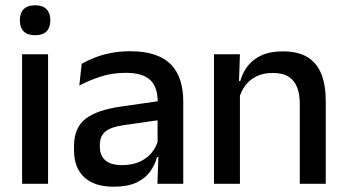

<svg xmlns="http://www.w3.org/2000/svg" viewBox="-20 -694 1306 725"><path d="M63.5 0V-489H161.5V0ZM112.5 -561Q83.5 -561 69.2 -575.8Q55 -590.5 55 -616.5V-618.5Q55 -644.5 69.2 -659.2Q83.5 -674 112.5 -674Q141.5 -674 155.8 -659.2Q170 -644.5 170 -618.5V-616.5Q170 -590 155.8 -575.5Q141.5 -561 112.5 -561Z M574.5 0 578.5 -116 575 -131V-285L575.5 -309.5Q575.5 -366 546.8 -392.5Q518 -419 454.5 -419Q403 -419 359 -404.5Q315 -390 279.5 -371L288.5 -453Q308.5 -464.5 335.5 -475.5Q362.5 -486.5 396.5 -493.5Q430.5 -500.5 471 -500.5Q526.5 -500.5 565 -487.2Q603.5 -474 627 -449Q650.5 -424 661.2 -389Q672 -354 672 -311V0ZM409 11Q336.5 11 298 -24.8Q259.5 -60.5 259.5 -126.5V-141.5Q259.5 -211.5 302.8 -245.2Q346 -279 439 -292L586 -313L591.5 -242L450.5 -222Q400 -215 378.5 -197.8Q357 -180.5 357 -147V-140Q357 -106.5 377.8 -88.5Q398.5 -70.5 441 -70.5Q480 -70.5 508 -83.5Q536 -96.5 553.5 -118.2Q571 -140 577.5 -166.5L591 -101H573Q565 -71 546.5 -45.5Q528 -20 494.8 -4.5Q461.5 11 409 11Z M1112 0V-302Q1112 -337.5 1102.2 -363.5Q1092.5 -389.5 1070.2 -404Q1048 -418.5 1009.5 -418.5Q974 -418.5 948 -405.5Q922 -392.5 905.8 -370.5Q889.5 -348.5 882.5 -320.5L866.5 -388.5H887.5Q896 -419.5 915.5 -444.8Q935 -470 967.5 -485Q1000 -500 1048 -500Q1105.5 -500 1141 -478.2Q1176.5 -456.5 1193.2 -415Q1210 -373.5 1210 -313V0ZM788 0V-489H886L882 -374.5L886 -368.5V0Z"/></svg>

Font: Anek Telugu Medium Medium
Style: Regular
Weight: 500
Version: Version 1.003